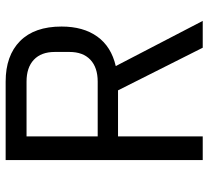

<svg xmlns="http://www.w3.org/2000/svg" viewBox="-49 -689 738 680"><g transform="rotate(-90 320.0 -349.0)"><path d="M177 0H93V-698H371Q463 -698 514.5 -647Q566 -596 566 -500Q566 -423 530.5 -373.5Q495 -324 426 -308L586 0H491L340 -300H177ZM371 -372Q421 -372 448.5 -398Q476 -424 476 -472V-524Q476 -572 448.5 -598Q421 -624 371 -624H177V-372Z"/></g></svg>

Font: IBM Plex Sans KR
Style: Regular
Weight: 400
Designer: Mike Abbink; Paul van der Laan; Pieter van Rosmalen; Wujin Sim; Chorong Kim; Dohee Lee;
Foundry: Sandoll Inc.
Version: Version 1.001